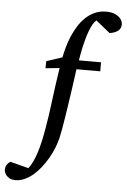

<svg xmlns="http://www.w3.org/2000/svg" viewBox="-193 -782 696 1055"><g transform="rotate(5 155.5 -254.0)"><path d="M440.9 -674.8Q440.9 -650.9 423.3 -637.9Q405.8 -625 377.9 -621.1L299.8 -684.1Q289.1 -675.3 279.8 -658.7Q270.5 -642.1 262.7 -621.1Q254.9 -600.1 248.3 -576.4Q241.7 -552.7 236.8 -530.5Q231.9 -508.3 228.5 -489Q225.1 -469.7 223.1 -457H345.2V-407.2H213.9Q212.4 -396 208.7 -368.2Q205.1 -340.3 199.7 -303.7Q194.3 -267.1 188.2 -225.3Q182.1 -183.6 176 -144.8Q169.9 -106 164.1 -73.2Q158.2 -40.5 153.8 -22Q147 5.9 135 35.4Q123 64.9 106.7 92.8Q90.3 120.6 70.6 145.5Q50.8 170.4 28.6 189Q6.3 207.5 -17.8 218.3Q-42 229 -66.9 229Q-85.9 229 -98.4 222.7Q-110.8 216.3 -117.7 207.8Q-124.5 199.2 -127.2 191.2Q-129.9 183.1 -129.9 179.2Q-129.9 160.2 -122.6 149.7Q-115.2 139.2 -104 130.9L-2 157.2Q11.2 141.1 22.2 117.7Q33.2 94.2 42.2 65.9Q51.3 37.6 58.6 5.1Q65.9 -27.3 71.8 -62Q84.5 -132.8 95.2 -220Q106 -307.1 121.1 -405.8L43.9 -397.9L44.9 -437L131.8 -465.8Q136.7 -492.2 145.3 -522.7Q153.8 -553.2 166.5 -583.3Q179.2 -613.3 196.5 -641.1Q213.9 -668.9 236.3 -690.2Q258.8 -711.4 286.9 -724.1Q314.9 -736.8 349.1 -736.8Q374.5 -736.8 392.1 -730.5Q409.7 -724.1 420.4 -714.6Q431.2 -705.1 436 -694.3Q440.9 -683.6 440.9 -674.8Z"/></g></svg>

Font: Charis SIL Am
Style: Italic
Weight: 400
Italic angle: -11°
Foundry: SIL International
Version: Version 5.000